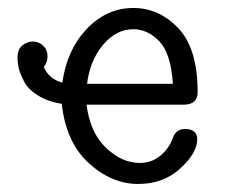

<svg xmlns="http://www.w3.org/2000/svg" viewBox="-20 -457 565 481"><path d="M23.9 -312Q23.9 -334 36.4 -343.5Q48.8 -353 62 -353Q77.1 -353 88.1 -342.5Q99.1 -332 99.1 -315.9Q99.1 -300.8 89.8 -289.1Q102.1 -259.3 136.2 -250Q147.5 -332 197.3 -384.5Q247.1 -437 314 -437Q378.9 -437 427 -386Q475.1 -335 475.1 -226.1Q475.1 -195.3 440.9 -194.8H196.8Q205.6 -125 245.4 -86.9Q285.2 -48.8 330.1 -48.8Q358.9 -48.8 380.4 -65.9Q401.9 -83 412.1 -108.9Q419.9 -133.8 442.9 -133.8H443.8Q473.6 -133.8 474.1 -108.9Q474.1 -73.7 431.6 -34.9Q389.2 3.9 326.2 3.9Q259.3 3.9 202.1 -48.6Q145 -101.1 134.8 -196.8Q99.6 -202.6 75.2 -217.8Q50.8 -232.9 40.8 -252Q30.8 -271 27.3 -284.9Q23.9 -298.8 23.9 -312ZM198.2 -247.1H413.1Q408.2 -323.2 379.2 -353.5Q350.1 -383.8 314 -383.8Q271 -383.8 238 -344.5Q205.1 -305.2 198.2 -247.1Z"/></svg>

Font: CMU Typewriter Text
Style: Light
Weight: 200
Version: Version 0.7.0